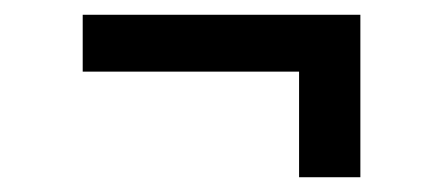

<svg xmlns="http://www.w3.org/2000/svg" viewBox="-20 -381 600 260"><path d="M468 -141H385V-284H92V-361H468Z"/></svg>

Font: Statis Sans
Style: Regular
Weight: 400
Designer: bBox Type GmbH
Foundry: bBox Type GmbH
Version: Version 1.000